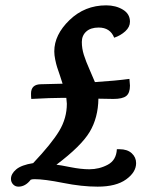

<svg xmlns="http://www.w3.org/2000/svg" viewBox="-20 -695 614 718"><path d="M230 -307Q230 -313 228 -329H211Q171 -329 97 -325Q96 -333 96 -345Q96 -380 134 -380Q136 -380 214 -382Q212 -390 204.5 -411.5Q197 -433 193.5 -444Q190 -455 186.5 -472Q183 -489 183 -503Q183 -565 240 -620Q297 -675 377 -675Q413 -675 439.5 -659Q466 -643 466 -614Q466 -594 448.5 -578Q431 -562 407 -554Q392 -592 349 -592Q319 -592 302.5 -577Q286 -562 286 -538Q286 -514 293.5 -490Q301 -466 315.5 -433.5Q330 -401 335 -388Q413 -393 464 -400Q466 -382 466 -375Q466 -347 452 -336Q438 -325 404 -325Q374 -325 348 -326Q347 -255 315.5 -202Q284 -149 191 -79Q203 -78 243 -70Q283 -62 314 -62Q351 -62 383 -79Q415 -96 417 -137H427Q456 -137 472.5 -122Q489 -107 489 -85Q489 -51 451.5 -24Q414 3 345 3Q286 3 216 -11Q146 -25 109 -25Q101 -25 95 -23Q75 3 49 3Q37 3 29 -5.5Q21 -14 21 -26Q21 -45 40.5 -61.5Q60 -78 104 -85Q173 -158 201.5 -205.5Q230 -253 230 -307Z"/></svg>

Font: Overlock
Style: Bold Italic
Weight: 700
Designer: Dario Muhafara
Foundry: Dario Manuel Muhafara
Version: Version 1.002